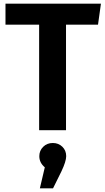

<svg xmlns="http://www.w3.org/2000/svg" viewBox="-20 -712 574 1050"><path d="M532 -692 516 -577H341V0H194V-577H10V-692ZM269 70Q300 70 321 90.5Q342 111 342 142Q342 170 316 225L270 318H198L225 203Q195 178 195 142Q195 112 216 91Q237 70 269 70Z"/></svg>

Font: FiraGO SemiBold
Style: Regular
Weight: 600
Designer: bBox Type
Foundry: bBox Type GmbH
Version: Version 1.001;PS 001.001;hotconv 1.0.88;makeotf.lib2.5.64775